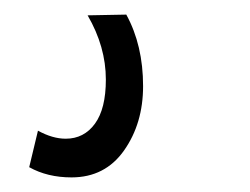

<svg xmlns="http://www.w3.org/2000/svg" viewBox="-20 -23 342 263"><path d="M20 206 32 156Q52 167 70 167Q95 167 110 146.5Q125 126 125 86Q125 41 100 -2L153 -3Q176 39 176 95Q176 146 150 183Q124 220 78 220Q45 220 20 206Z"/></svg>

Font: Georama SemiCondensed
Style: Italic
Weight: 400
Width: 4
Italic angle: -9°
Designer: Jean-Baptiste Levee
Foundry: Production Type
Version: Version 1.000